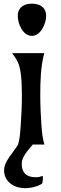

<svg xmlns="http://www.w3.org/2000/svg" viewBox="-20 -780 331 1036"><path d="M207.5 210C212.4 196.3 211.9 174.8 210.4 168.9C198.7 173.3 189.9 176.3 172.4 176.3C118.7 176.3 97.2 148.4 97.2 103.5C97.2 66.4 130.4 31.7 156.7 0H219.7C210.9 -31.7 207 -52.7 203.1 -111.3C200.2 -154.3 197.3 -210 197.3 -265.1C197.3 -343.8 199.7 -422.9 218.8 -493.2H45.4C68.8 -460.9 85 -440.4 92.3 -381.3C96.7 -346.7 98.1 -306.6 98.1 -265.1C98.1 -210 95.2 -154.3 92.3 -111.3C88.4 -52.7 86.4 -31.7 77.6 0C51.8 43.9 2 89.8 2 138.7C2 202.6 58.6 235.4 114.7 235.4C147.9 235.4 189.5 224.6 207.5 210ZM152.3 -586.4C199.2 -586.4 229 -651.9 229 -694.8C229 -728.5 208.5 -760.3 152.3 -760.3C96.2 -760.3 75.7 -728.5 75.7 -694.8C75.7 -651.9 103.5 -586.4 152.3 -586.4Z"/></svg>

Font: Amarante
Style: Regular
Weight: 400
Designer: Karolina Lach
Foundry: Sorkin Type Co.
Version: Version 1.001